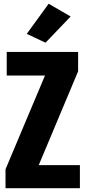

<svg xmlns="http://www.w3.org/2000/svg" viewBox="-20 -982 445 1002"><path d="M8.8 0H397V-120.1H182.1L387.7 -609.9V-710.9H15.1V-587.9H214.8L8.8 -98.6ZM119.6 -805.2 217.8 -759.3 348.6 -896 233.9 -962.4Z"/></svg>

Font: Roboto Flex
Style: wght 700 wdth 25 opsz 34 GRAD 0.00 slnt 0.00 XTRA 468 XOPQ 96 YOPQ 79 YTLC 514 YTUC 712 YTAS 750 YTDE -203.00 YTFI 738
Weight: 700
Width: 1
Designer: Berlow after Robertson
Foundry: Google
Version: Version 3.100